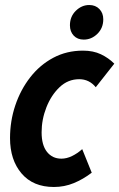

<svg xmlns="http://www.w3.org/2000/svg" viewBox="-20 -735 476 766"><path d="M20 -184Q20 -252 41 -314.5Q62 -377 100.5 -426.5Q139 -476 192.5 -504.5Q246 -533 311 -533Q352 -533 382.5 -518.5Q413 -504 436 -481L362 -387Q336 -419 296 -419Q251 -419 217.5 -387Q184 -355 165 -306.5Q146 -258 146 -207Q146 -156 167.5 -129Q189 -102 225 -102Q246 -102 267.5 -112.5Q289 -123 308 -140L346 -46Q312 -20 274.5 -4.5Q237 11 195 11Q112 11 66 -43Q20 -97 20 -184ZM259 -634Q259 -669 282.5 -692Q306 -715 336 -715Q361 -715 376.5 -699Q392 -683 392 -658Q392 -623 368.5 -600Q345 -577 314 -577Q289 -577 274 -593Q259 -609 259 -634Z"/></svg>

Font: Radio Canada Condensed SemiBold
Style: Italic
Weight: 600
Width: 3
Italic angle: -12°
Designer: Charles Daoud, Etienne Aubert Bonn, Alexandre Saumier Demers, Jacques Le Bailly
Foundry: Radio-Canada
Version: Version 2.104; ttfautohint (v1.8.4.7-5d5b);gftools[0.9.28.de